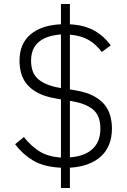

<svg xmlns="http://www.w3.org/2000/svg" viewBox="-20 -831 640 964"><path d="M286 11Q200 7 146.5 -25Q93 -57 56 -107L100 -143Q136 -97 179 -70.5Q222 -44 286 -40V-332L258 -337Q206 -346 171.5 -364Q137 -382 116 -407Q95 -432 86.5 -462.5Q78 -493 78 -526Q78 -612 133.5 -658.5Q189 -705 286 -709V-811H331V-709Q404 -705 453 -677.5Q502 -650 536 -603L491 -570Q463 -608 425.5 -630Q388 -652 331 -657V-382L361 -377Q414 -368 449 -349.5Q484 -331 504.5 -306Q525 -281 533.5 -250Q542 -219 542 -186Q542 -96 486.5 -45.5Q431 5 331 11V113H286ZM136 -526Q136 -464 172 -433.5Q208 -403 274 -391L286 -389V-658Q214 -653 175 -620.5Q136 -588 136 -526ZM484 -185Q484 -251 446.5 -281.5Q409 -312 340 -323L331 -325V-41Q404 -46 444 -82.5Q484 -119 484 -185Z"/></svg>

Font: IBM Plex Mono Light
Style: Regular
Weight: 300
Monospace: yes
Designer: Mike Abbink, Paul van der Laan, Pieter van Rosmalen
Foundry: Bold Monday
Version: Version 2.3